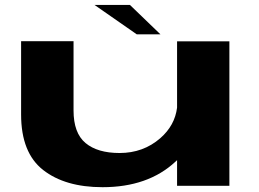

<svg xmlns="http://www.w3.org/2000/svg" viewBox="-20 -753 1050 778"><path d="M697.5 0V-104Q694 -101 690.5 -97.5Q579.5 5.5 395.5 5.5Q244 5.5 154.8 -64.2Q65.5 -134 65.5 -289V-586H278V-305.5Q278 -214 326.5 -173.5Q375 -133 464.5 -133Q560.5 -133 629.5 -193Q688.5 -244.5 697.5 -317V-585.5H909.5V0ZM534 -614 363 -733H506.5L630 -614Z"/></svg>

Font: Anybody UltraExpanded Regular
Style: Bold
Weight: 700
Width: 9
Designer: Tyler Finck
Foundry: Etcetera Type Company
Version: Version 1.010; ttfautohint (v1.8.3) -l 8 -r 50 -G 200 -x 14 